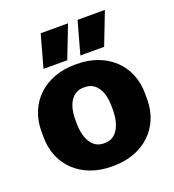

<svg xmlns="http://www.w3.org/2000/svg" viewBox="-136 -845 876 964"><g transform="rotate(-20 302.0 -363.5)"><path d="M142 -566H269L336 -739H190ZM339 -566H466L533 -739H387ZM297 12H307C468 12 579 -93 579 -244V-276C579 -427 468 -532 307 -532H297C136 -532 25 -427 25 -276V-244C25 -93 136 12 297 12ZM297 -111C241 -111 205 -166 205 -253V-275C205 -357 241 -409 297 -409H307C363 -409 399 -357 399 -275V-253C399 -166 363 -111 307 -111Z"/></g></svg>

Font: Fixel Text ExtraBold
Style: Regular
Weight: 800
Width: 4
Designer: AlfaBravo + MacPaw
Foundry: Kyrylo Tkachov, Marchela Mozhyna, Serhii Makarenko, Maria Weinstein, Zakhar Kryvoshyya
Version: Version 1.211